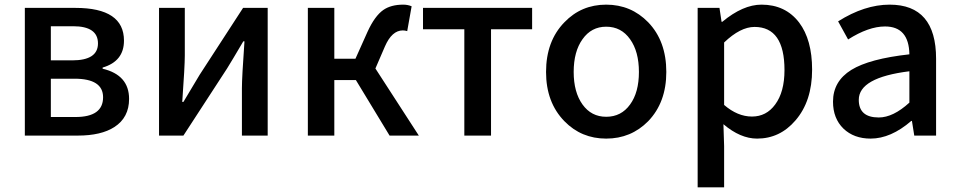

<svg xmlns="http://www.w3.org/2000/svg" viewBox="-20 -584 4128 827"><path d="M87 -550H305Q514 -550 514 -409Q514 -320 422 -293V-288Q536 -261 536 -158Q536 -78 473 -37Q416 0 315 0H87ZM291 -324Q402 -324 402 -397Q402 -471 295 -471H199V-324ZM305 -80Q424 -80 424 -165Q424 -245 301 -245H199V-80Z M665 -550H776V-345Q776 -299 765 -145H770L840 -262L1027 -550H1133V0H1022V-205Q1022 -250 1033 -406H1028Q978 -321 958 -289L770 0H665Z M1784 0H1658L1513 -239H1420V0H1306V-550H1420V-331H1511L1563 -447Q1594 -515 1631 -541Q1664 -564 1717 -564Q1736 -564 1753 -557L1734 -450Q1724 -453 1715 -453Q1668 -453 1638 -384L1597 -289Z M1980 -458H1802V-550H2272V-458H2095V0H1980Z M2411 -62Q2332 -143 2332 -274Q2332 -407 2411 -488Q2484 -564 2591 -564Q2698 -564 2772 -488Q2850 -407 2850 -274Q2850 -143 2772 -62Q2698 13 2591 13Q2484 13 2411 -62ZM2694 -134Q2732 -186 2732 -274Q2732 -362 2694 -415Q2656 -469 2591 -469Q2527 -469 2489 -415Q2451 -362 2451 -274Q2451 -187 2489 -134Q2527 -81 2591 -81Q2656 -81 2694 -134Z M2985 -550H3079L3088 -490H3091Q3180 -564 3260 -564Q3363 -564 3422 -487Q3478 -413 3478 -284Q3478 -148 3406 -65Q3339 13 3241 13Q3169 13 3096 -49L3099 45V223H2985ZM3319 -134Q3359 -188 3359 -282Q3359 -468 3230 -468Q3169 -468 3099 -401V-132Q3157 -82 3219 -82Q3281 -82 3319 -134Z M3613 -30Q3568 -74 3568 -146Q3568 -234 3647 -283Q3725 -331 3897 -350Q3895 -470 3792 -470Q3721 -470 3633 -414L3590 -492Q3704 -564 3812 -564Q4012 -564 4012 -331V0H3918L3908 -63H3905Q3817 13 3730 13Q3658 13 3613 -30ZM3897 -142V-277Q3679 -250 3679 -154Q3679 -78 3765 -78Q3827 -78 3897 -142Z"/></svg>

Font: Noto Sans S Chinese Medium
Style: Regular
Weight: 500
Designer: Ryoko NISHIZUKA  (kana & ideographs); Paul D. Hunt (Latin, Greek & Cyrillic); Wenlong ZHANG  (bopomofo); Sandoll Communi
Foundry: Adobe Systems Incorporated
Version: Version 1.000;PS 1;hotconv 1.0.78;makeotf.lib2.5.61930